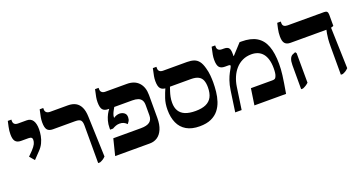

<svg xmlns="http://www.w3.org/2000/svg" viewBox="-40 -1209 3331 1780"><g transform="rotate(-20 1625.5 -319.0)"><path d="M162.2 -219.5 120.9 -267.5 163.5 -310.5Q191.9 -340.9 201.8 -361.6Q211.7 -382.3 211.7 -402.1Q211.7 -417.3 202.9 -424Q194.2 -430.8 173.5 -430.8H101.8Q64.4 -430.8 47 -451.4Q29.6 -471.9 29.6 -520.2Q29.6 -539.3 31.4 -555.9Q33.3 -572.5 37.7 -593.7Q42 -614.9 49.4 -647H84.5V-632.6Q84.5 -612.4 96.5 -602.2Q108.4 -592 132.3 -592H216.2Q256 -592 275.7 -562.1Q295.5 -532.2 295.5 -475.9Q295.5 -445.9 289.3 -411.8Q283.1 -377.6 267.2 -344.4Q251.2 -311.1 222 -282Z M703 7V-364.2Q703 -399.3 690.3 -415.1Q677.6 -430.8 634.1 -430.8H416.3Q377.8 -430.8 361 -451.4Q344.1 -472.1 344.1 -524.3Q344.1 -549.4 348.5 -574Q353 -598.6 363.9 -647H399V-633Q399 -613.2 411.6 -602.6Q424.2 -592 446 -592H621.8Q666.7 -592 697.6 -575.1Q728.6 -558.1 745.9 -522Q763.2 -486 764.8 -429.1L778.9 -30.2Q765 -16.3 752.9 -8.3Q740.8 -0.4 721.5 7Z M873.1 0 913.5 -161.2H1186.5Q1245.1 -161.2 1272.9 -182.2Q1300.7 -203.2 1300.7 -247.3V-347Q1300.7 -378.9 1288.8 -396.9Q1276.9 -415 1254.7 -422.9Q1232.4 -430.8 1199.3 -430.8H962.5Q924 -430.8 907.1 -451.4Q890.3 -472.1 890.3 -524.3Q890.3 -549.4 894.7 -574Q899.2 -598.6 910.1 -647H945.2V-633.4Q945.2 -613.2 957.8 -602.6Q970.4 -592 992.1 -592H1203.5Q1279.3 -592 1320.4 -547.5Q1361.6 -502.9 1361.6 -424.9V-199Q1361.6 -133.1 1342.7 -88.6Q1323.8 -44.1 1291.1 -22Q1258.3 0 1216.1 0ZM1084.3 -238.5Q1070.9 -252.9 1054 -261.1Q1037.2 -269.2 1014.2 -269.2Q994.6 -269.2 977.7 -263.2Q960.7 -257.2 941.8 -246.2H913.1V-259.8Q913.1 -300.5 922.4 -333Q931.8 -365.6 944.9 -390Q958.1 -414.3 970.2 -428.8V-450.9H1024.1V-436.3Q1017.1 -423.7 1007.8 -407.2Q998.5 -390.8 991.8 -373.4Q985 -356.1 985 -338.9V-335.8Q996.2 -344.7 1012.5 -350.5Q1028.8 -356.4 1045.2 -356.4Q1058.9 -356.4 1073.9 -350.9Q1088.9 -345.5 1099.2 -333Q1109.4 -320.5 1109.4 -297.8Q1109.4 -274 1099.4 -259.4Q1089.3 -244.8 1084.3 -238.5Z M1706.1 9Q1627.9 9 1576.7 -21Q1525.4 -50.9 1500.5 -106.1Q1475.6 -161.3 1475.6 -235.8Q1475.6 -297.9 1492.5 -347.2Q1509.4 -396.4 1524.4 -429.4V-462.5H1570.6V-430.8Q1564.6 -412.7 1557 -390.2Q1549.4 -367.6 1543.9 -340.9Q1538.3 -314.1 1538.3 -283.3Q1538.3 -235.3 1557.8 -202.8Q1577.3 -170.2 1616.9 -153.9Q1656.5 -137.7 1717.8 -137.7Q1780.5 -137.7 1820.5 -155.7Q1860.4 -173.7 1880 -210.7Q1899.5 -247.7 1899.5 -306.3Q1899.5 -346.6 1888.8 -374.1Q1878 -401.7 1851.3 -416.2Q1824.7 -430.8 1777 -430.8H1532.8Q1497.6 -430.8 1479.1 -451.2Q1460.6 -471.7 1460.6 -525.1Q1460.6 -549 1465 -573.8Q1469.5 -598.6 1480.4 -647H1515.5V-632.1Q1515.5 -612.4 1527.5 -602.2Q1539.4 -592 1562.8 -592H1796.9Q1836 -592 1864.1 -582.7Q1892.2 -573.4 1911.9 -548.5Q1931.7 -523.5 1944.4 -475.3Q1955.2 -437.6 1958.3 -401.2Q1961.4 -364.8 1961.4 -332.1Q1961.4 -287.9 1956.4 -240.4Q1951.4 -192.8 1936.8 -148.3Q1922.2 -103.9 1894.2 -68.5Q1866.1 -33.1 1820.1 -12Q1774 9 1706.1 9Z M2057.7 0 2087.1 -204.5Q2095.2 -259.7 2109.2 -299.2Q2123.1 -338.6 2137 -363.8Q2150.9 -389.1 2157.4 -400.7Q2161.9 -409.3 2163.8 -414.5Q2165.6 -419.8 2165.6 -422.4Q2165.6 -430.8 2148.3 -430.8H2112.8Q2074.3 -430.8 2057.4 -451.6Q2040.6 -472.5 2040.6 -524.3Q2040.6 -549.4 2045 -574Q2049.5 -598.6 2060.4 -647H2095.5V-633Q2095.5 -613.2 2107.7 -602.6Q2119.8 -592 2143.3 -592H2160.7Q2195.1 -592 2208.3 -576.6Q2221.5 -561.3 2221.5 -520.1V-496.1L2223.9 -495.1L2318.3 -598H2336.3Q2428.5 -598 2485.2 -563.9Q2542 -529.7 2567.9 -460.1Q2593.9 -390.6 2593.9 -283.9Q2593.9 -258.1 2592.3 -231.8Q2590.8 -205.4 2586.7 -173.6Q2582.6 -141.7 2576 -99.7Q2569.4 -57.7 2559.4 0H2247.1L2271.2 -161.2H2482.6Q2499.2 -161.2 2507.5 -165.8Q2515.8 -170.3 2521.2 -184Q2528 -197.5 2530.5 -217.7Q2533 -237.9 2533 -262.8Q2533 -312.2 2522.5 -348.4Q2512.1 -384.5 2492.5 -408.1Q2472.9 -431.7 2444.9 -443.4Q2416.8 -455.1 2381.4 -455.1Q2332.4 -455.1 2293.4 -436.5Q2254.3 -418 2225.4 -385.4Q2196.4 -352.7 2178.3 -310.1Q2160.1 -267.5 2152.9 -219.4L2121 0Z M3097.6 7V-268.1Q3097.6 -316.4 3100.5 -346.6Q3103.4 -376.9 3107.1 -396.1Q3110.7 -415.3 3113.7 -428.4V-430.8H2759.8Q2722.8 -430.8 2705.2 -451.1Q2687.6 -471.5 2687.6 -518.9Q2687.6 -538.9 2689.4 -556.1Q2691.3 -573.3 2695.7 -594.8Q2700 -616.2 2707.4 -647H2742.5V-630Q2742.5 -610.7 2754.9 -601.3Q2767.3 -592 2790.3 -592H3150.8Q3170.1 -592 3178.3 -583Q3186.6 -573.9 3186.6 -552.6V-442.7L3161.1 -433.7L3173.6 -30.2Q3159.7 -16.3 3147.5 -8.3Q3135.4 -0.4 3116.1 7ZM2705.6 7V-229.5Q2705.6 -269.3 2715.5 -292.4Q2725.4 -315.5 2743.1 -323L2770.5 -334.3L2780.5 -320.9L2781.5 -29.6Q2767.6 -16.8 2755.2 -8.9Q2742.8 -1 2724 7Z"/></g></svg>

Font: Noto Serif Hebrew
Style: Regular
Weight: 400
Designer: Monotype Design Team
Foundry: Monotype Imaging Inc.
Version: Version 2.003